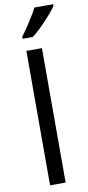

<svg xmlns="http://www.w3.org/2000/svg" viewBox="-107 -1030 491 1069"><g transform="rotate(-10 138.5 -495.0)"><path d="M173 0H85V-760H173ZM277 -980Q265 -962 240 -933.5Q215 -905 186.5 -876.5Q158 -848 134 -830H76V-842Q91 -861 108.5 -887Q126 -913 143 -940.5Q160 -968 171 -990H277Z"/></g></svg>

Font: Noto Sans Old Hungarian
Style: Regular
Weight: 400
Designer: Monotype Design Team
Foundry: Monotype Imaging Inc.
Version: Version 2.005; ttfautohint (v1.8.4.7-5d5b)